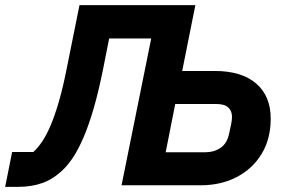

<svg xmlns="http://www.w3.org/2000/svg" viewBox="-50 -718 1103 744"><path d="M-30 6 -3 -129H79Q97 -145 114 -170.5Q131 -196 147 -234Q163 -272 178.5 -325.5Q194 -379 208 -450L258 -698H707L656 -443H782Q886 -443 942.5 -394.5Q999 -346 999 -258Q999 -180 964 -122Q929 -64 867.5 -32Q806 0 727 0H421L536 -569H373L350 -453Q332 -363 313 -298Q294 -233 274.5 -187.5Q255 -142 236 -112.5Q217 -83 198 -64Q159 -25 116 -9.5Q73 6 22 6ZM592 -128H746Q779 -128 804.5 -145Q830 -162 838 -201Q843 -222 846 -238.5Q849 -255 849 -265Q849 -288 834.5 -301.5Q820 -315 788 -315H629Z"/></svg>

Font: IBM Plex Sans
Style: Italic
Weight: 400
Italic angle: -11.31°
Designer: Mike Abbink, Paul van der Laan, Pieter van Rosmalen
Foundry: Bold Monday
Version: Version 3.201